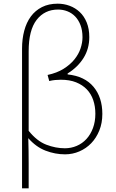

<svg xmlns="http://www.w3.org/2000/svg" viewBox="-20 -827 632 1045"><path d="M136 -115Q181 -59 232 -39.5Q283 -20 333 -20Q367 -20 397.5 -33Q428 -46 450.5 -70.5Q473 -95 486 -130Q499 -165 499 -208Q499 -248 487.5 -282Q476 -316 452.5 -340.5Q429 -365 394 -379Q359 -393 311 -393Q296 -393 280 -391.5Q264 -390 248 -386L239 -419Q290 -430 326 -452.5Q362 -475 385 -503.5Q408 -532 418.5 -563.5Q429 -595 429 -624Q429 -662 418 -690.5Q407 -719 389 -737.5Q371 -756 347 -765.5Q323 -775 296 -775Q223 -775 179.5 -719Q136 -663 136 -548ZM100 -562Q100 -615 112 -660Q124 -705 148 -737.5Q172 -770 208.5 -788.5Q245 -807 294 -807Q328 -807 359 -795.5Q390 -784 414 -761.5Q438 -739 452 -704.5Q466 -670 466 -625Q466 -562 435 -512Q404 -462 348 -427V-422Q441 -412 489 -354.5Q537 -297 537 -207Q537 -157 520.5 -116.5Q504 -76 476.5 -47.5Q449 -19 412 -3Q375 13 334 13Q280 13 228 -7Q176 -27 134 -75Q136 -5 136 60.5Q136 126 136 198H100Z"/></svg>

Font: SpoqaHanSans
Style: Thin
Weight: 250
Designer: [Spoqa Han Sans] Dong-huui Kim \uAE40 \uB3D9 \uD718   [Noto Sans] Ryoko NISHIZUKA \u897F \u585A \u6DBC \u5B50  (kana & i
Foundry: Spoqa (http://bi.spoqa.com)
Version: Version 1.004;PS 1.004;hotconv 1.0.82;makeotf.lib2.5.63406